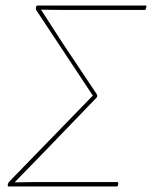

<svg xmlns="http://www.w3.org/2000/svg" viewBox="-20 -675 550 695"><path d="M12 0Q7 0 8 -5L9 -9Q10 -14 13 -17L316 -329L112 -637Q109 -642 110 -646L111 -651Q112 -655 116 -655H507Q511 -655 510 -651L508 -643Q507 -639 504 -639H277Q240 -639 203 -639Q166 -639 129 -640V-639Q149 -608 168.5 -578Q188 -548 208 -517L329 -336Q332 -331 332 -329V-328Q332 -326 331.5 -324.5Q331 -323 329 -321L139 -124Q113 -97 86.5 -70Q60 -43 34 -16V-15Q69 -16 102.5 -16Q136 -16 170 -16H404Q409 -16 408 -10L407 -4Q406 0 401 0Z"/></svg>

Font: Sofia Sans Hairline
Style: Italic
Weight: 1
Italic angle: -9°
Designer: Botio Nikoltchev, Ani Petrova
Foundry: lettersoup
Version: Version 4.102